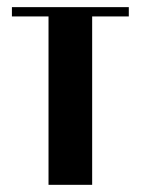

<svg xmlns="http://www.w3.org/2000/svg" viewBox="-20 -515 392 535"><path d="M338.9 -495.1V-469.2H236.8V0H115.2V-469.2H13.2V-495.1Z"/></svg>

Font: Moniqa Black Heading
Style: Regular
Weight: 900
Designer: Rajesh Rajput
Foundry: Rajesh Rajput
Version: Version 1.000